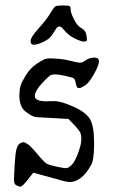

<svg xmlns="http://www.w3.org/2000/svg" viewBox="-20 -647 414 702"><path d="M134.8 -492.2Q115.2 -483.4 103.5 -483.4Q91.8 -483.4 91.8 -497.1Q91.8 -510.7 120.6 -542.5Q149.4 -574.2 163.1 -597.2Q176.8 -620.1 182.1 -623.5Q187.5 -627 208.5 -627Q229.5 -627 233.9 -625Q238.3 -623 238.3 -611.8Q238.3 -600.6 250.5 -576.2Q262.7 -551.8 277.8 -543.9Q293 -536.1 295.9 -519Q298.8 -502 297.4 -498.5Q295.9 -495.1 286.1 -495.1Q276.4 -495.1 252.4 -506.8Q228.5 -518.6 212.2 -539.6Q195.8 -560.5 183.8 -540Q171.9 -519.5 163.1 -510.3Q154.3 -501 134.8 -492.2ZM50.8 -298.8Q51.8 -314.5 52.2 -319.8Q52.7 -325.2 55.7 -335.4Q58.6 -345.7 74.7 -372.1Q90.8 -398.4 114.7 -414.1Q138.7 -429.7 146.5 -431.6Q154.3 -433.6 164.6 -433.6Q174.8 -433.6 194.3 -432.1Q213.9 -430.7 239.3 -424.3Q264.6 -418 269 -418Q273.4 -418 277.8 -418.5Q282.2 -418.9 295.4 -427.7Q308.6 -436.5 325.2 -436.5Q341.8 -436.5 341.8 -422.4Q341.8 -408.2 322.8 -374.5Q303.7 -340.8 288.1 -333Q275.4 -325.2 271.5 -325.2H265.6Q259.8 -327.1 257.3 -341.8Q254.9 -356.4 249.5 -360.4Q244.1 -364.3 218.3 -369.6Q192.4 -375 183.1 -375Q173.8 -375 167 -373Q160.2 -371.1 133.8 -342.8Q107.4 -314.5 107.4 -295.4Q107.4 -276.4 152.3 -276.4Q153.3 -276.4 154.3 -276.9Q155.3 -277.3 179.2 -277.3Q203.1 -277.3 249 -256.8Q294.9 -236.3 309.6 -210.4Q324.2 -184.6 324.2 -121.6Q324.2 -58.6 311.5 -41Q279.3 16.6 236.3 18.6Q221.7 18.6 187.5 7.8L101.6 -15.6L80.1 11.7Q61.5 35.2 55.2 35.2Q48.8 35.2 40 30.8Q31.2 26.4 31.2 11.7Q31.2 -2.9 33.7 -45.4Q36.1 -87.9 40.5 -102.5Q44.9 -117.2 52.2 -122.1Q59.6 -127 65.4 -127Q71.3 -127 82 -119.6Q92.8 -112.3 117.2 -83Q141.6 -53.7 151.4 -48.3Q161.1 -43 187.5 -37.6Q213.9 -32.2 218.3 -32.2Q222.7 -32.2 227.1 -33.2Q231.4 -34.2 242.7 -44.9Q253.9 -55.7 265.6 -87.4Q277.3 -119.1 277.3 -137.2Q277.3 -155.3 272.5 -164.1Q267.6 -172.9 253.9 -187.5L230.5 -211.9L111.3 -218.8Q97.7 -220.7 74.2 -238.3Q50.8 -255.9 50.8 -298.8Z"/></svg>

Font: Drukaatie burti
Style: Light
Weight: 300
Version: Version 0.14